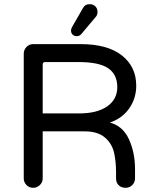

<svg xmlns="http://www.w3.org/2000/svg" viewBox="-20 -894 735 920"><path d="M93.8 -39.1V-636.7Q93.8 -655.3 106.9 -668.9Q120.1 -682.6 138.7 -682.6H366.2Q495.1 -682.6 564 -628.4Q632.8 -574.2 632.8 -483.4Q632.8 -422.9 599.1 -374.5Q565.4 -326.2 503.9 -305.7V-307.6Q568.4 -291 597.7 -227.1Q627 -163.1 627 -84V-39.1Q627 -20.5 613.8 -7.3Q600.6 5.9 582 5.9Q561.5 5.9 548.8 -6.3Q536.1 -18.6 536.1 -39.1V-68.4Q536.1 -117.2 527.3 -159.2Q517.6 -205.1 482.9 -234.9Q448.2 -264.6 385.7 -264.6H184.6V-39.1Q184.6 -20.5 170.9 -7.3Q157.2 5.9 138.7 5.9Q120.1 5.9 106.9 -7.3Q93.8 -20.5 93.8 -39.1ZM542 -476.6Q542 -537.1 498.5 -566.9Q455.1 -596.7 355.5 -596.7H196.3Q184.6 -596.7 184.6 -585V-350.6H360.4Q445.3 -350.6 493.7 -384.3Q542 -418 542 -476.6ZM320.3 -748Q320.3 -755.9 327.1 -767.6L377 -854.5Q386.7 -874 410.2 -874Q425.8 -874 436.5 -863.8Q447.3 -853.5 447.3 -836.9Q447.3 -821.3 437.5 -811.5L370.1 -731.4Q361.3 -720.7 347.7 -720.7Q335.9 -720.7 328.1 -728Q320.3 -735.4 320.3 -748Z"/></svg>

Font: jf-openhuninn-2.1
Style: Regular
Weight: 400
Designer: [Kosugi Maru]
Designed by MOTOYA      

[Varela Round]
Joe Prince (Latin component); Avraham Cornfeld (Hebrew component)
Foundry: justfont Co., Ltd.
Version: 2.1